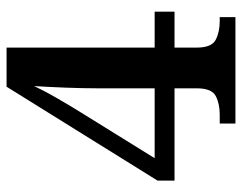

<svg xmlns="http://www.w3.org/2000/svg" viewBox="-98 -656 754 599"><g transform="rotate(-90 279.5 -357.0)"><path d="M193 0V-49H221Q255 -49 279 -61.5Q303 -74 303 -121V-190H15V-243L308 -714H430V-252H542V-190H430V-121Q430 -74 454.5 -61.5Q479 -49 512 -49H525V0ZM85 -252H303V-431Q303 -474 305 -528Q307 -582 310 -628Q305 -617 294.5 -597Q284 -577 271 -554.5Q258 -532 246 -512Q234 -492 227 -481Z"/></g></svg>

Font: Noto Serif Thai SemiBold
Style: Regular
Weight: 600
Designer: Monotype Design Team
Foundry: Monotype Imaging Inc.
Version: Version 2.001; ttfautohint (v1.8.4.7-5d5b)